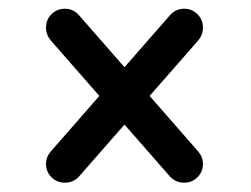

<svg xmlns="http://www.w3.org/2000/svg" viewBox="-20 -474 560 429"><path d="M360.5 -440.8Q373.2 -454.5 391.5 -454.5Q409 -454.5 421.2 -442.2Q433.5 -430 433.5 -412.5Q433.5 -396.2 422.5 -383.2L155.8 -78.8Q143.5 -65.8 124.8 -65.8Q107.2 -65.8 95 -78Q82.8 -90.2 82.8 -107.8Q82.8 -123.2 93.8 -136ZM422.5 -136Q433.5 -123.2 433.5 -107.8Q433.5 -90.2 421.2 -78Q409 -65.8 391.5 -65.8Q373.2 -65.8 360.5 -78.8L93.8 -383.2Q82.8 -396.2 82.8 -412.5Q82.8 -430 95 -442.2Q107.2 -454.5 124.8 -454.5Q143.5 -454.5 155.8 -440.8Z"/></svg>

Font: Libertine-Super Thin
Style: Regular
Weight: 100
Designer: Bastien Sozeau
Foundry: NBR — Bastien Sozeau
Version: Version 2.003;gftools[0.9.33]